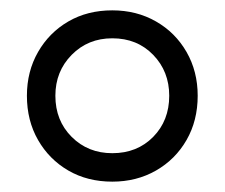

<svg xmlns="http://www.w3.org/2000/svg" viewBox="-20 -642 435 371"><path d="M197 -291Q149 -291 112 -312.5Q75 -334 53.5 -371.5Q32 -409 32 -457Q32 -504 53.5 -541.5Q75 -579 112 -600.5Q149 -622 197 -622Q244 -622 281.5 -600.5Q319 -579 340.5 -541.5Q362 -504 362 -457Q362 -409 340.5 -371.5Q319 -334 281.5 -312.5Q244 -291 197 -291ZM197 -346Q245 -346 276 -377.5Q307 -409 307 -457Q307 -504 276 -536Q245 -568 197 -568Q150 -568 118.5 -536Q87 -504 87 -457Q87 -409 118.5 -377.5Q150 -346 197 -346Z"/></svg>

Font: Piazzolla SC SemiBold
Style: Regular
Weight: 600
Designer: Juan Pablo del Peral
Foundry: Huerta Tipografica
Version: Version 1.330